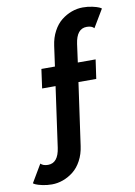

<svg xmlns="http://www.w3.org/2000/svg" viewBox="-227 -762 730 1041"><g transform="rotate(-10 138.5 -242.0)"><path d="M-27 216Q-54.5 216 -79.2 210.5Q-104 205 -114.8 200Q-125.5 195 -128 192L-70 94Q-56 108 -29.5 108Q26.5 108 38 26L84.5 -305.5H10.5L25 -410.5H99.5L115 -522Q121 -566 139.8 -601Q158.5 -636 185 -657Q211.5 -678 241.8 -689Q272 -700 303.5 -700Q331.5 -700 356 -694.5Q380.5 -689 391.5 -684Q402.5 -679 405 -676L346.5 -578Q334.5 -592.5 306 -592.5Q250.5 -592.5 239 -510L225.5 -410.5H323.5L308.5 -305.5H210.5L162 38Q156 82 137.2 117Q118.5 152 91.8 173Q65 194 34.8 205Q4.5 216 -27 216Z"/></g></svg>

Font: League Spartan SemiBold
Style: Regular
Weight: 600
Foundry: The League of Moveable Type
Version: Version 2.002